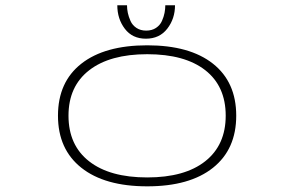

<svg xmlns="http://www.w3.org/2000/svg" viewBox="-20 -680 1090 712"><path d="M629 -660.5Q629 -610.5 600.2 -573.5Q571.5 -536.5 521 -536.5Q471 -536.5 443 -573.2Q415 -610 415 -660.5H451Q451 -646.5 454 -632.2Q457 -618 464 -602.2Q471 -586.5 486 -576.5Q501 -566.5 522 -566.5Q543.5 -566.5 558.5 -576.5Q573.5 -586.5 580.5 -602.2Q587.5 -618 590.2 -632.2Q593 -646.5 593 -660.5ZM195 -251Q195 -376 281.8 -444Q368.5 -512 526 -512Q683.5 -512 769.8 -443.8Q856 -375.5 856 -251Q856 -126.5 769.8 -57.8Q683.5 11 526 11Q368.5 11 281.8 -57.8Q195 -126.5 195 -251ZM817 -251Q817 -360.5 741 -419.8Q665 -479 526 -479Q387.5 -479 310.8 -419.5Q234 -360 234 -251Q234 -141.5 310.5 -81.8Q387 -22 526 -22Q665 -22 741 -82Q817 -142 817 -251Z"/></svg>

Font: League Mono Extended Thin
Style: Regular
Weight: 100
Width: 9
Designer: Tyler Finck
Foundry: The League of Moveable Type / Tyler Finck
Version: Version 2.210